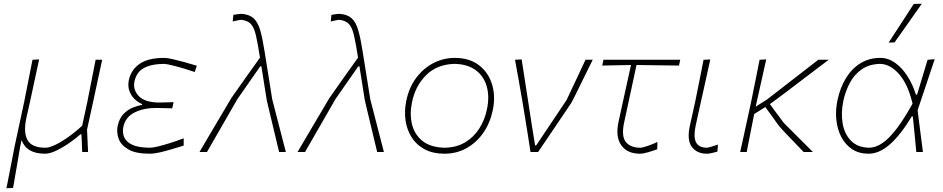

<svg xmlns="http://www.w3.org/2000/svg" viewBox="-20 -814 5050 1028"><path d="M14.5 194Q25.5 138.5 35.8 85.5Q46 32.5 58 -29L110 -271Q122 -332 132.5 -385.5Q143 -439 154 -494L189.5 -496Q177.5 -440 165.8 -386Q154 -332 141 -271L121 -182Q104.5 -105 127.5 -64Q150.5 -23 223 -23Q243.5 -23 276 -38.5Q308.5 -54 346.2 -80.8Q384 -107.5 420 -141L448 -270.5Q460 -331.5 470.5 -385Q481 -438.5 492 -494H527Q515 -438 503.5 -384.8Q492 -331.5 479 -270.5L446 -120Q447.5 -88.5 448.8 -61.2Q450 -34 451.5 0H420Q419.5 -23.5 418.2 -47.5Q417 -71.5 416 -95H411Q388.5 -75 354.2 -50.8Q320 -26.5 284 -8.8Q248 9 221 9Q122 9 95.5 -64L88 -29Q78 30 69 82.8Q60 135.5 50 192Z M781.5 9Q706.5 9 666.8 -14.2Q627 -37.5 615 -72Q603 -106.5 610 -140Q618.5 -179 639.8 -202Q661 -225 688 -236.5Q715 -248 740 -252L741 -257Q722.5 -264 703.2 -281.2Q684 -298.5 673.5 -325Q663 -351.5 670 -386Q681.5 -439.5 727 -471.8Q772.5 -504 859 -504Q875 -504 903.8 -497.5Q932.5 -491 967 -481.5Q1001.5 -472 1034 -462L1022.5 -428.5Q959 -450 915 -461Q871 -472 859.5 -472Q789.5 -471.5 750 -449.5Q710.5 -427.5 700 -378Q690.5 -334 723.2 -299.5Q756 -265 834.5 -265Q852 -265.5 871.8 -266Q891.5 -266.5 909.5 -267L902 -234Q881.5 -234.5 862.8 -235Q844 -235.5 814.5 -236Q749.5 -236 700.8 -212Q652 -188 640.5 -135Q634.5 -106.5 644.2 -81Q654 -55.5 686.8 -39.5Q719.5 -23.5 782.5 -23Q797.5 -23 826.5 -30Q855.5 -37 891.8 -48.5Q928 -60 963.5 -73.5V-34.5Q935.5 -26 901.8 -15.8Q868 -5.5 836.2 1.8Q804.5 9 781.5 9Z M1048 0Q1064.5 -28 1086.2 -65Q1108 -102 1130.8 -140.5Q1153.5 -179 1173.2 -212.2Q1193 -245.5 1205.5 -266.8Q1218 -288 1219 -289.5Q1256 -343 1293.8 -395.8Q1331.5 -448.5 1372 -505.5Q1360 -583.5 1350 -625.8Q1340 -668 1322.8 -686Q1305.5 -704 1272 -708Q1264.5 -708 1226 -699L1229.5 -734.5Q1244 -737 1256.2 -738.5Q1268.5 -740 1274 -740Q1316 -736.5 1338.5 -715.5Q1361 -694.5 1373.5 -651Q1386 -607.5 1397 -536.5L1437.5 -282.5Q1454.5 -217 1466.8 -169Q1479 -121 1489.5 -81.2Q1500 -41.5 1510.5 0H1474.5Q1466 -35 1455 -81Q1444 -127 1433.5 -171Q1423 -215 1415.8 -245.2Q1408.5 -275.5 1408 -279L1379.5 -459H1373.5L1250.5 -282.5Q1208.5 -209.5 1168.2 -139.2Q1128 -69 1088 0Z M1573 0Q1589.5 -28 1611.2 -65Q1633 -102 1655.8 -140.5Q1678.5 -179 1698.2 -212.2Q1718 -245.5 1730.5 -266.8Q1743 -288 1744 -289.5Q1781 -343 1818.8 -395.8Q1856.5 -448.5 1897 -505.5Q1885 -583.5 1875 -625.8Q1865 -668 1847.8 -686Q1830.5 -704 1797 -708Q1789.5 -708 1751 -699L1754.5 -734.5Q1769 -737 1781.2 -738.5Q1793.5 -740 1799 -740Q1841 -736.5 1863.5 -715.5Q1886 -694.5 1898.5 -651Q1911 -607.5 1922 -536.5L1962.5 -282.5Q1979.5 -217 1991.8 -169Q2004 -121 2014.5 -81.2Q2025 -41.5 2035.5 0H1999.5Q1991 -35 1980 -81Q1969 -127 1958.5 -171Q1948 -215 1940.8 -245.2Q1933.5 -275.5 1933 -279L1904.5 -459H1898.5L1775.5 -282.5Q1733.5 -209.5 1693.2 -139.2Q1653 -69 1613 0Z M2360 9Q2298.5 9 2254.5 -14.2Q2210.5 -37.5 2184.8 -77.5Q2159 -117.5 2151.5 -168Q2144 -218.5 2155 -273Q2170 -346.5 2209.2 -398.2Q2248.5 -450 2302 -477Q2355.5 -504 2414 -504Q2494 -504 2545 -464.5Q2596 -425 2615 -360.8Q2634 -296.5 2618 -222Q2603.5 -154 2567 -102Q2530.5 -50 2477.5 -20.5Q2424.5 9 2360 9ZM2362 -23Q2424.5 -24.5 2470.5 -52Q2516.5 -79.5 2545.8 -125.2Q2575 -171 2587 -228Q2601.5 -296 2586.2 -350.8Q2571 -405.5 2527.5 -438Q2484 -470.5 2414 -472Q2321 -470 2262.5 -412.5Q2204 -355 2186 -267Q2172.5 -202.5 2186.2 -147.5Q2200 -92.5 2243.2 -58.5Q2286.5 -24.5 2362 -23Z M2820.5 0Q2813.5 -45 2805.8 -94.2Q2798 -143.5 2791 -186L2776.5 -274.5Q2767 -329.5 2757.2 -384.5Q2747.5 -439.5 2737.5 -494L2773 -496Q2785 -419 2799.8 -323Q2814.5 -227 2828.5 -137.5L2845 -35H2850.5L3013.5 -278.5Q3038.5 -331 3064 -385.5Q3089.5 -440 3115 -494H3153.5Q3139.5 -465.5 3120.8 -427.8Q3102 -390 3084.2 -353.5Q3066.5 -317 3054 -292Q3041.5 -267 3039.5 -264Q2995 -198 2950.8 -132.5Q2906.5 -67 2861 0Z M3406.5 9Q3338.5 9 3306.5 -36Q3274.5 -81 3291.5 -161Q3312 -256.5 3329.8 -335.8Q3347.5 -415 3358.5 -466L3204.5 -463L3211 -494H3622L3615.5 -463Q3556.5 -464 3497.8 -464.5Q3439 -465 3388 -466Q3371.5 -388.5 3354.8 -311.5Q3338 -234.5 3321.5 -157Q3306 -84.5 3331 -53.8Q3356 -23 3407.5 -23Q3419 -23 3446.5 -32.2Q3474 -41.5 3500 -54L3499 -15Q3479 -7.5 3451.5 0.8Q3424 9 3406.5 9Z M3764.5 9Q3712 9 3684.5 -27.2Q3657 -63.5 3673.5 -140Q3682 -180.5 3689 -209.8Q3696 -239 3702.5 -271Q3715 -332.5 3725.5 -385.2Q3736 -438 3747 -494L3783 -495.5Q3762.5 -402.5 3745 -323.8Q3727.5 -245 3715.5 -191L3704.5 -140Q3692 -82 3706.5 -52.5Q3721 -23 3766 -23Q3769.5 -23 3784.8 -27.2Q3800 -31.5 3824 -40L3821 -2Q3805.5 2 3790.5 5.5Q3775.5 9 3764.5 9Z M3943 0Q3955.5 -56.5 3966.8 -108.2Q3978 -160 3991.5 -221.5L4002 -270.5Q4014.5 -331.5 4025.2 -384.8Q4036 -438 4047 -494L4082.5 -496Q4065.5 -420.5 4051.2 -355.8Q4037 -291 4026 -243L4086.5 -281Q4178.5 -352.5 4243.5 -402.8Q4308.5 -453 4361.5 -494H4417Q4392.5 -475.5 4355.2 -447.2Q4318 -419 4277 -387.8Q4236 -356.5 4198.5 -328.2Q4161 -300 4134.8 -280.5Q4108.5 -261 4102 -256.5L4176.5 -156L4332.5 0H4283Q4266.5 -17 4245.5 -39Q4224.5 -61 4204.2 -82Q4184 -103 4169.8 -118.2Q4155.5 -133.5 4153 -137L4077.5 -241L4018 -203.5Q4007 -148.5 3997.5 -100Q3988 -51.5 3978 0Z M4630 9Q4579 9 4542.5 -15.2Q4506 -39.5 4484.5 -80.5Q4463 -121.5 4457.8 -173.2Q4452.5 -225 4464.5 -280Q4478.5 -345 4509.2 -395.5Q4540 -446 4586.5 -475Q4633 -504 4693.5 -504Q4735 -504 4771.8 -478.2Q4808.5 -452.5 4837.5 -408Q4866.5 -363.5 4884 -307H4890Q4906 -360.5 4920.5 -408Q4935 -455.5 4946.5 -494L4984.5 -497Q4961.5 -428.5 4937.8 -357.2Q4914 -286 4893 -223.5Q4900 -168 4907.2 -111.5Q4914.5 -55 4921.5 0H4886Q4881.5 -47.5 4877 -94.8Q4872.5 -142 4867.5 -190.5H4861.5Q4803.5 -93.5 4746 -42.2Q4688.5 9 4630 9ZM4633 -23Q4690 -24 4747 -85Q4804 -146 4866 -259Q4841 -364 4793.2 -417.8Q4745.5 -471.5 4691.5 -472Q4634 -470.5 4594.5 -443.2Q4555 -416 4531 -371.5Q4507 -327 4495.5 -274.5Q4482 -211 4491.5 -154Q4501 -97 4536 -60.8Q4571 -24.5 4633 -23ZM4738 -586Q4772.5 -639 4806 -690.5Q4839.5 -742 4872.5 -793L4915.5 -794Q4879 -742 4842.8 -690.5Q4806.5 -639 4769.5 -587Z"/></svg>

Font: Commissioner Loud Thin
Style: Italic
Weight: 100
Italic angle: -12°
Designer: Kostas Bartsokas
Foundry: Kostas Bartsokas
Version: Version 1.000; ttfautohint (v1.8.3)